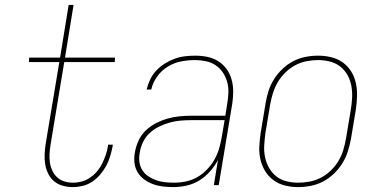

<svg xmlns="http://www.w3.org/2000/svg" viewBox="-20 -755 1540 783"><path d="M277 8Q256 8 236 2.5Q216 -3 201 -15.5Q186 -28 177 -46Q168 -64 164.5 -84Q161 -104 162 -125Q163 -146 166 -167L222 -502H98L99 -520H225L260 -735H280L245 -520H449L448 -502H242L186 -164Q183 -146 182 -127.5Q181 -109 183.5 -92Q186 -75 193.5 -59Q201 -43 213.5 -31.5Q226 -20 243 -15Q260 -10 278 -10Q296 -10 314 -15Q332 -20 348 -31Q364 -42 376.5 -57Q389 -72 397 -88.5Q405 -105 411 -122.5Q417 -140 420 -158L421 -165H440L439 -157Q435 -137 429 -117Q423 -97 413 -78.5Q403 -60 388.5 -43Q374 -26 356 -14Q338 -2 317.5 3Q297 8 277 8Z M687 8Q665 8 644 5.5Q623 3 604 -4Q585 -11 568.5 -23Q552 -35 541.5 -52Q531 -69 528.5 -90.5Q526 -112 530 -133Q534 -157 544.5 -180.5Q555 -204 573.5 -222Q592 -240 615 -252Q638 -264 662 -271Q686 -278 710.5 -280.5Q735 -283 759 -283H899L907 -334Q911 -357 911.5 -379.5Q912 -402 906 -422.5Q900 -443 888 -460.5Q876 -478 858.5 -489.5Q841 -501 819 -505.5Q797 -510 775 -510Q747 -510 718.5 -504.5Q690 -499 664.5 -483.5Q639 -468 621 -443Q603 -418 597 -390H578Q583 -411 592.5 -431Q602 -451 617.5 -467.5Q633 -484 652.5 -496Q672 -508 692.5 -515.5Q713 -523 734 -525.5Q755 -528 776 -528Q802 -528 826 -523Q850 -518 870 -505.5Q890 -493 904 -473.5Q918 -454 924.5 -430.5Q931 -407 931 -382Q931 -357 927 -331L872 0H852L869 -103Q856 -78 836.5 -56Q817 -34 792.5 -19Q768 -4 740.5 2Q713 8 687 8ZM690 -10Q714 -10 738 -15Q762 -20 783.5 -32Q805 -44 823 -62.5Q841 -81 853.5 -102.5Q866 -124 873 -147.5Q880 -171 884 -194L896 -265H759Q737 -265 715 -263Q693 -261 671.5 -255Q650 -249 628.5 -238.5Q607 -228 590 -212Q573 -196 563 -175Q553 -154 550 -132Q546 -113 548.5 -94.5Q551 -76 560.5 -61Q570 -46 585 -36Q600 -26 617 -20Q634 -14 652.5 -12Q671 -10 690 -10Z M1195 8Q1168 8 1142 1.5Q1116 -5 1095.5 -20Q1075 -35 1061.5 -57Q1048 -79 1042 -105Q1036 -131 1037.5 -158.5Q1039 -186 1043 -213L1063 -333Q1067 -359 1075 -384Q1083 -409 1097.5 -432Q1112 -455 1132 -474Q1152 -493 1176 -505.5Q1200 -518 1226 -523Q1252 -528 1278 -528Q1305 -528 1331.5 -521.5Q1358 -515 1378.5 -500Q1399 -485 1412.5 -463Q1426 -441 1431.5 -415Q1437 -389 1436 -361.5Q1435 -334 1431 -307L1411 -187Q1406 -161 1398 -136Q1390 -111 1375.5 -88Q1361 -65 1341 -46Q1321 -27 1297 -14.5Q1273 -2 1247 3Q1221 8 1195 8ZM1196 -10Q1219 -10 1243 -14.5Q1267 -19 1289 -30.5Q1311 -42 1329.5 -60Q1348 -78 1360.5 -99Q1373 -120 1380 -143.5Q1387 -167 1391 -190L1411 -310Q1415 -334 1416 -358.5Q1417 -383 1412.5 -406.5Q1408 -430 1396.5 -450Q1385 -470 1367 -484Q1349 -498 1325.5 -504Q1302 -510 1277 -510Q1254 -510 1230.5 -505.5Q1207 -501 1185 -489.5Q1163 -478 1144.5 -460Q1126 -442 1113.5 -421Q1101 -400 1093.5 -376.5Q1086 -353 1082 -330L1062 -210Q1059 -186 1057.5 -161.5Q1056 -137 1061 -113.5Q1066 -90 1077.5 -70Q1089 -50 1106.5 -36Q1124 -22 1147.5 -16Q1171 -10 1196 -10Z"/></svg>

Font: Iosevka Term Curly Th Obl
Style: Regular
Weight: 100
Italic angle: -9°
Designer: Belleve Invis
Foundry: Belleve Invis
Version: Version 32.3.0